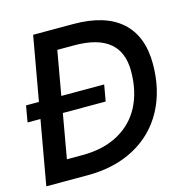

<svg xmlns="http://www.w3.org/2000/svg" viewBox="-111 -870 961 978"><g transform="rotate(-15 370.0 -381.5)"><path d="M361 -763Q528 -763 614 -686Q700 -609 700 -463Q700 -324 643 -219Q586 -114 480 -57Q374 0 233 0H14L74 -339H6L21 -425H89L149 -763ZM233 -106Q344 -106 423 -149.5Q502 -193 542.5 -271.5Q583 -350 583 -456Q583 -657 338 -657H248L207 -425H433L418 -339H192L151 -106Z"/></g></svg>

Font: Open Sauce Sans Medium Italic
Style: Regular
Weight: 500
Italic angle: -10°
Designer: Alfredo Marco Pradil
Foundry: Creative Sauce Fz LLC
Version: Version 1.477